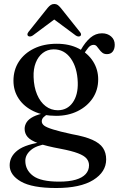

<svg xmlns="http://www.w3.org/2000/svg" viewBox="-20 -692 652 963"><path d="M341 -19Q278.5 -32.5 245.8 -42.8Q213 -53 201.2 -62.2Q189.5 -71.5 189.5 -83.5Q189.5 -95 198.5 -104.2Q207.5 -113.5 223 -121L212.5 -126.5Q171 -119 147.2 -106.8Q123.5 -94.5 113.5 -78.8Q103.5 -63 103.5 -46Q103.5 -22.5 118.5 -5Q133.5 12.5 172.8 26.8Q212 41 285.5 54.5Q340.5 65 371.2 76.8Q402 88.5 414.2 103.2Q426.5 118 426.5 137Q426.5 162.5 409.8 181Q393 199.5 360 209.2Q327 219 276.5 219Q185 219 146 190Q107 161 107 114.5Q107 84.5 134.8 60.8Q162.5 37 216.5 30L206.5 18.5Q109.5 30.5 69 61.5Q28.5 92.5 28.5 137Q28.5 186 84.8 218.5Q141 251 262 251Q383 251 447.8 210.8Q512.5 170.5 512.5 107.5Q512.5 74 496.5 50Q480.5 26 443 9.2Q405.5 -7.5 341 -19ZM371.5 -419.5 396 -414Q411 -438.5 422.8 -452.8Q434.5 -467 449.5 -467Q459 -467 465.2 -460Q471.5 -453 477.8 -444Q484 -435 493 -427.8Q502 -420.5 516.5 -420.5Q535.5 -420.5 545.5 -433.5Q555.5 -446.5 555.5 -467.5Q555.5 -493.5 537.2 -509.2Q519 -525 491.5 -525Q459.5 -525 433.5 -503Q407.5 -481 385.5 -442ZM472.5 -294Q472.5 -343.5 446.8 -384Q421 -424.5 374.5 -448.5Q328 -472.5 265 -472.5Q199.5 -472.5 150.5 -448.5Q101.5 -424.5 74.5 -382.8Q47.5 -341 47.5 -287Q47.5 -236.5 74 -196.8Q100.5 -157 148.8 -134Q197 -111 261 -111Q321.5 -111 369.2 -134.5Q417 -158 444.8 -199.2Q472.5 -240.5 472.5 -294ZM248.5 -444.5Q302 -445 334.8 -399.2Q367.5 -353.5 370 -279Q372 -216.5 345 -178Q318 -139.5 270.5 -139Q236 -139 209 -159.5Q182 -180 166 -217.8Q150 -255.5 148.5 -305.5Q147 -346 159.2 -377.2Q171.5 -408.5 194.5 -426.2Q217.5 -444 248.5 -444.5ZM272 -609H232L360 -514Q366.5 -509.5 372.8 -509Q379 -508.5 383 -511.5Q386.5 -514.5 386.5 -519.8Q386.5 -525 381 -531.5L284.5 -652.5Q276.5 -662 269.5 -667Q262.5 -672 252.5 -672Q242 -672 234.5 -667Q227 -662 219 -652.5L122.5 -531.5Q117.5 -525 117.5 -519.8Q117.5 -514.5 121 -511.5Q125.5 -508.5 131.5 -509Q137.5 -509.5 144.5 -514Z"/></svg>

Font: Fraunces 48pt
Style: Regular
Weight: 400
Version: Version 1.000;[b76b70a41]